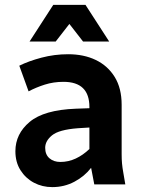

<svg xmlns="http://www.w3.org/2000/svg" viewBox="-20 -755 592 786"><path d="M43 -136Q43 -207 101.5 -256Q160 -305 290 -310L346 -312V-317Q346 -420 240 -420Q199 -420 163 -408.5Q127 -397 97 -381L59 -486Q97 -505 150 -519Q203 -533 259 -533Q323 -533 372 -509.5Q421 -486 449.5 -440Q478 -394 478 -326V-124Q478 -103 479.5 -86Q481 -69 485 -47L493 0H366L353 -68Q326 -33 284.5 -11Q243 11 194 11Q153 11 119 -7Q85 -25 64 -58Q43 -91 43 -136ZM165 -150Q165 -122 182.5 -107Q200 -92 227 -92Q260 -92 290 -106Q320 -120 346 -145V-233L298 -230Q221 -224 193 -201Q165 -178 165 -150ZM101 -585 198 -735H330L427 -585H320L264 -657L208 -585Z"/></svg>

Font: Radio Canada SemiBold
Style: Regular
Weight: 600
Designer: Charles Daoud, Etienne Aubert Bonn, Alexandre Saumier Demers, Jacques Le Bailly
Foundry: Radio-Canada
Version: Version 2.104; ttfautohint (v1.8.4.7-5d5b);gftools[0.9.28.de